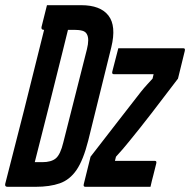

<svg xmlns="http://www.w3.org/2000/svg" viewBox="-55 -720 733 740"><path d="M258 -700Q332 -700 363 -660Q394 -620 374 -538L285 -178Q266 -103 240 -65Q214 -27 175.5 -13.5Q137 0 82 0H-26Q-37 0 -35 -11Q1 -150 37.5 -294.5Q74 -439 115 -605H114Q103 -605 105 -616Q110 -637 115.5 -658Q121 -679 126 -700ZM79 -95H108Q143 -95 160.5 -110Q178 -125 189 -171L280 -530Q290 -570 280 -588Q275 -598 262.5 -601.5Q250 -605 231 -605H207Q202 -584 196.5 -562.5Q191 -541 186 -520Q160 -414 133 -308Q106 -202 79 -95ZM401 -534H652Q660 -534 657 -523L631 -417Q575 -343 529 -283.5Q483 -224 442 -174Q429 -158 417 -144Q405 -130 392 -116L388 -100H542Q550 -100 547 -89Q542 -67 536 -45Q530 -23 525 0H274Q265 0 268 -11L294 -116Q353 -193 400.5 -253.5Q448 -314 488 -366Q500 -381 511 -393Q522 -405 533 -417L537 -434H384Q375 -434 378 -445Q384 -467 389.5 -489.5Q395 -512 401 -534Z"/></svg>

Font: Recursive Mn Lnr St Med
Style: Italic
Weight: 500
Italic angle: -15°
Monospace: yes
Version: Version 1.079;hotconv 1.0.112;makeotfexe 2.5.65598; ttfautoh